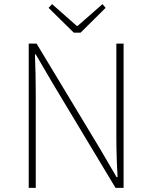

<svg xmlns="http://www.w3.org/2000/svg" viewBox="-20 -909 736 929"><path d="M232 -889 215 -871 337 -751H370L491 -871L476 -889L356 -784H351ZM157 -698H119V0H153V-455Q153 -505 152 -551Q151 -597 149 -646H153L233 -509L539 0H578V-698H543V-249Q543 -153 549 -52H544L464 -189Z"/></svg>

Font: Spoqa Han Sans Neo Thin
Style: Regular
Weight: 100
Designer: [Spoqa Han Sans Neo] Dong-huui Kim  Younghwa Kang  Yujin Lee  [Noto Sans] Ryoko NISHIZUKA  (kana & ideographs); Paul D. 
Foundry: Spoqa (http://www.spoqa-han-sans.com)
Version: Version 1.100;hotconv 1.0.109;makeotfexe 2.5.65596